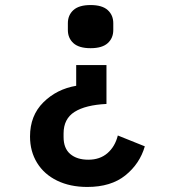

<svg xmlns="http://www.w3.org/2000/svg" viewBox="-20 -547 680 761"><path d="M99 -6Q99 -89 152 -141.5Q205 -194 282 -207V-289H402V-135Q319 -131 275.5 -103.5Q232 -76 232 -18V-4Q232 41 258.5 63.5Q285 86 330 86Q376 86 406 60Q436 34 447 -10L554 33Q534 102 477 148Q420 194 326 194Q258 194 206.5 169Q155 144 127 98.5Q99 53 99 -6ZM249 -455Q249 -487 271 -507Q293 -527 339 -527Q385 -527 407 -507Q429 -487 429 -455V-428Q429 -396 407 -376Q385 -356 339 -356Q293 -356 271 -376Q249 -396 249 -428Z"/></svg>

Font: Writer SemiBold
Style: Regular
Weight: 600
Monospace: yes
Designer: Mike Abbink, Paul van der Laan, Pieter van Rosmalen
Foundry: Bold Monday
Version: Version 2.001 2020